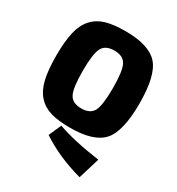

<svg xmlns="http://www.w3.org/2000/svg" viewBox="-221 -841 1140 1237"><g transform="rotate(30 348.5 -222.5)"><path d="M348 -704Q523 -704 590.5 -628.5Q658 -553 658 -345Q658 -137 590.5 -61.5Q523 14 348 14Q260 14 203.5 -2.5Q147 -19 109 -60.5Q71 -102 55 -170.5Q39 -239 39 -345Q39 -451 55 -519.5Q71 -588 109 -629.5Q147 -671 203.5 -687.5Q260 -704 348 -704ZM437 -516Q414 -560 348 -560Q282 -560 259 -516Q236 -472 236 -345Q236 -218 259 -174Q282 -130 348 -130Q414 -130 437 -174Q460 -218 460 -345Q460 -472 437 -516ZM252 123 293 30Q411 73 609 101L561 259Q384 211 252 123Z"/></g></svg>

Font: Ezarion Extra Bold
Style: Regular
Weight: 800
Designer: Natanael Gama
Version: Version 1.001;PS 001.001;hotconv 1.0.70;makeotf.lib2.5.58329